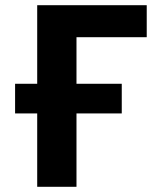

<svg xmlns="http://www.w3.org/2000/svg" viewBox="-20 -718 640 738"><path d="M38 -396V-282H123V0H274V-282H448V-396H274V-575H544V-698H123V-396Z"/></svg>

Font: IBM Plex Mono
Style: Bold
Weight: 700
Monospace: yes
Designer: Mike Abbink, Paul van der Laan, Pieter van Rosmalen
Foundry: Bold Monday
Version: Version 2.004